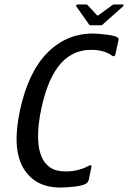

<svg xmlns="http://www.w3.org/2000/svg" viewBox="-20 -830 573 859"><path d="M377 -25Q373 -9 353 -3Q338 2 317.5 4.5Q297 7 278.5 8Q260 9 250 9Q136 9 84.5 -78Q33 -165 69 -335Q106 -507 191.5 -593.5Q277 -680 396 -680Q406 -680 424 -678.5Q442 -677 461.5 -674.5Q481 -672 494 -668Q503 -665 507.5 -661Q512 -657 510 -650L497 -590Q493 -570 477 -584Q463 -594 440 -600.5Q417 -607 389 -607Q340 -607 302.5 -586.5Q265 -566 238.5 -529.5Q212 -493 194.5 -446.5Q177 -400 166 -349Q158 -314 153.5 -275Q149 -236 151 -198.5Q153 -161 165.5 -130Q178 -99 204 -81Q230 -63 274 -63Q303 -63 329 -69.5Q355 -76 368 -84Q383 -92 387 -90.5Q391 -89 388 -78ZM384 -717Q380 -717 378 -721L321 -802Q320 -805 321.5 -807.5Q323 -810 327 -810H366Q371 -810 373 -806L413 -763Q416 -758 422 -763L481 -806Q485 -810 490 -810H529Q533 -810 533 -807.5Q533 -805 531 -802L440 -721Q437 -717 432 -717Z"/></svg>

Font: Glory Medium
Style: Italic
Weight: 500
Italic angle: -12°
Version: Version 1.011